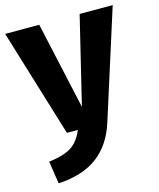

<svg xmlns="http://www.w3.org/2000/svg" viewBox="-119 -611 756 914"><g transform="rotate(-15 259.0 -154.5)"><path d="M524 -531 355 1Q323 104 250.5 159.5Q178 215 56 222L39 111Q115 101 151.5 77Q188 53 210 0H156L-6 -531H162L257 -101L361 -531Z"/></g></svg>

Font: Fira Sans
Style: Bold
Weight: 700
Designer: bBox Type GmbH & Carrois Corporate GbR & Edenspiekermann AG
Foundry: bBox Type GmbH & Carrois Corporate GbR & Edenspiekermann AG
Version: Version 4.301;PS 004.301;hotconv 1.0.88;makeotf.lib2.5.64775